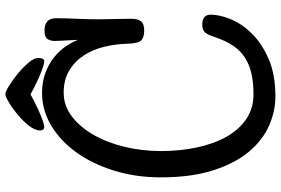

<svg xmlns="http://www.w3.org/2000/svg" viewBox="-182 -830 1026 701"><g transform="rotate(-90 330.5 -479.0)"><path d="M457 -830Q446 -830 411.5 -844Q377 -858 337 -880Q297 -858 263 -844Q229 -830 218 -830Q211 -830 208 -834.5Q205 -839 205 -844Q205 -864 223 -886.5Q241 -909 264 -928Q287 -947 308.5 -959.5Q330 -972 337 -972Q346 -972 367.5 -959Q389 -946 412 -927Q435 -908 452.5 -887.5Q470 -867 470 -851Q470 -844 467.5 -837Q465 -830 457 -830ZM628 -222Q628 -190 611.5 -149.5Q595 -109 559.5 -72.5Q524 -36 467 -11Q410 14 329 14Q275 14 222 -9.5Q169 -33 127 -83.5Q85 -134 59.5 -213.5Q34 -293 34 -405Q34 -496 58.5 -575Q83 -654 125 -712.5Q167 -771 223 -804.5Q279 -838 342 -838Q383 -838 416 -825.5Q449 -813 473 -793.5Q497 -774 512.5 -751Q528 -728 536 -707Q533 -759 532.5 -775Q532 -791 532 -793Q532 -807 539 -818Q546 -829 570 -829Q586 -829 595.5 -824Q605 -819 609 -812Q613 -805 614 -798Q615 -791 615 -787Q615 -752 613 -711Q611 -670 611 -634Q611 -602 612 -573.5Q613 -545 613 -513Q613 -489 604 -477Q595 -465 570 -465Q546 -465 534.5 -475.5Q523 -486 522 -524Q521 -567 511 -609.5Q501 -652 479.5 -685Q458 -718 424.5 -738.5Q391 -759 343 -759Q296 -759 257 -729.5Q218 -700 189.5 -650.5Q161 -601 145.5 -537Q130 -473 130 -404Q130 -335 143 -273.5Q156 -212 181.5 -166Q207 -120 246 -93Q285 -66 337 -66Q380 -66 413 -73.5Q446 -81 471.5 -97.5Q497 -114 515 -141Q533 -168 546 -207Q555 -235 564 -244Q573 -253 592 -253Q628 -253 628 -222Z"/></g></svg>

Font: Life Savers ExtraBold
Style: Regular
Weight: 800
Designer: Pablo Impallari, Rodrigo Fuenzalida, Brenda Gallo
Foundry: Pablo Impallari, Rodrigo Fuenzalida, Brenda Gallo
Version: Version 3.001; ttfautohint (v0.95) -l 8 -r 50 -G 200 -x 14 -